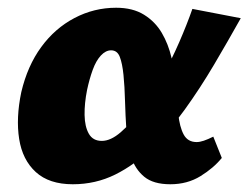

<svg xmlns="http://www.w3.org/2000/svg" viewBox="-20 -462 642 496"><path d="M168 14Q107 14 72.5 -17.5Q38 -49 29.5 -103Q21 -157 35 -224Q51 -292 86.5 -340.5Q122 -389 172.5 -415.5Q223 -442 280 -442Q323 -442 352 -424Q381 -406 398 -377Q415 -348 423 -313Q431 -278 434 -243Q437 -202 440.5 -168Q444 -134 454.5 -114.5Q465 -95 488 -95Q496 -95 506.5 -98.5Q517 -102 531 -109L553 -54Q532 -28 498 -7Q464 14 420 14Q376 14 352.5 -5.5Q329 -25 319 -56.5Q309 -88 306.5 -126Q304 -164 303 -200Q302 -239 299 -268.5Q296 -298 289.5 -315Q283 -332 267 -332Q253 -332 240.5 -318.5Q228 -305 219.5 -281.5Q211 -258 205 -230Q198 -195 198.5 -165Q199 -135 209.5 -116.5Q220 -98 243 -98Q266 -98 292 -120.5Q318 -143 345.5 -179.5Q373 -216 398 -261.5Q423 -307 443 -353Q463 -399 477 -439L602 -415Q569 -356 533 -295Q497 -234 457 -178.5Q417 -123 372.5 -79.5Q328 -36 277.5 -11Q227 14 168 14Z"/></svg>

Font: Ysabeau Black
Style: Italic
Weight: 900
Italic angle: -12°
Version: Version 2.000;gftools[0.9.27.dev2+g8671c4b]